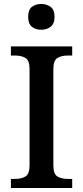

<svg xmlns="http://www.w3.org/2000/svg" viewBox="-20 -948 418 968"><path d="M35 0V-46H57Q87 -46 108 -58Q129 -70 129 -115V-599Q129 -644 108 -656Q87 -668 57 -668H35V-714H344V-668H321Q291 -668 270 -656Q249 -644 249 -599V-115Q249 -70 270 -58Q291 -46 321 -46H344V0ZM188 -798Q160 -798 141 -813Q122 -828 122 -863Q122 -899 141 -913.5Q160 -928 188 -928Q215 -928 235 -913.5Q255 -899 255 -863Q255 -828 235 -813Q215 -798 188 -798Z"/></svg>

Font: Noto Serif Khojki Medium
Style: Regular
Weight: 500
Version: Version 2.003